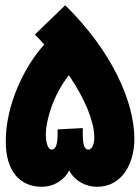

<svg xmlns="http://www.w3.org/2000/svg" viewBox="-20 -713 535 733"><path d="M139 0C188 0 226 -27 244 -62C262 -27 302 0 351 0C448 0 493 -92 493 -182C493 -327 405 -520 229 -693L113 -581C126 -568 138 -556 149 -543C73 -459 2 -314 2 -173C2 -57 58 0 139 0ZM296 -208V-224L200 -219V-203C200 -168 195 -142 177 -142C162 -142 155 -172 155 -199C155 -254 183 -350 243 -426C306 -333 339 -249 340 -191C341 -170 334 -142 318 -142C300 -142 296 -164 296 -208Z"/></svg>

Font: Noto Sans Arabic ExtCond Blk
Style: Regular
Weight: 900
Width: 2
Designer: Monotype Design Team, Nadine Chahine, Nizar Qandah and Khaled Hosny
Foundry: Monotype Imaging Inc.
Version: Version 2.012